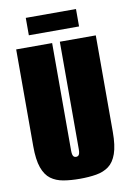

<svg xmlns="http://www.w3.org/2000/svg" viewBox="-84 -772 569 836"><g transform="rotate(-10 201.0 -353.5)"><path d="M201 12Q161 12 128.5 6.5Q96 1 73 -16Q50 -33 37.5 -68Q25 -103 25 -163V-591H184V-115Q184 -104 186 -97Q188 -90 192 -87.5Q196 -85 201 -85Q206 -85 210 -87.5Q214 -90 216 -97Q218 -104 218 -115V-591H377V-164Q377 -104 364.5 -68.5Q352 -33 329 -16Q306 1 273.5 6.5Q241 12 201 12ZM90 -642V-719H312V-642Z"/></g></svg>

Font: Alumni Sans Thin Black
Style: Regular
Weight: 900
Version: Version 1.018